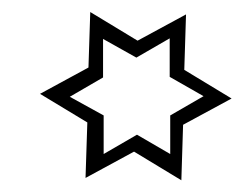

<svg xmlns="http://www.w3.org/2000/svg" viewBox="-20 -693 407 321"><path d="M264.6 -435.5V-500L320.3 -532.2L263.7 -564.5V-628.9L208 -596.7L152.3 -627.9V-563.5L96.7 -531.2L153.3 -500V-435.5L209 -467.8ZM283.2 -391.6 204.1 -439.5 123 -395.5 126 -488.3 46.9 -536.1 127.9 -580.1 130.9 -672.9 210 -625 291 -668.9 288.1 -576.2 367.2 -528.3 286.1 -484.4Z"/></svg>

Font: Dehalvi Khush Khat
Style: Regular
Weight: 400
Version: Version 002.500